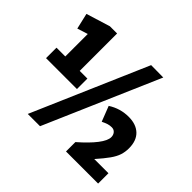

<svg xmlns="http://www.w3.org/2000/svg" viewBox="-164 -920 1129 1129"><g transform="rotate(45 400.5 -355.0)"><path d="M35 -305V-392H108V-579L42 -558L19 -657L168 -703H228V-392H292V-305ZM293 3H191L501 -713L603 -712ZM506 0V-78Q568 -132 601.5 -175.5Q635 -219 635 -248Q635 -266 624.5 -278.5Q614 -291 596 -291Q580 -291 565.5 -286.5Q551 -282 531 -272L494 -367Q553 -405 623 -405Q685 -405 720 -371.5Q755 -338 755 -275Q755 -245 746.5 -218.5Q738 -192 716 -161Q694 -130 655 -86H773V0Z"/></g></svg>

Font: Georama SemiCondensed ExtraBold
Style: Regular
Weight: 800
Width: 4
Designer: Jean-Baptiste Levee
Foundry: Production Type
Version: Version 1.000